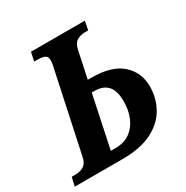

<svg xmlns="http://www.w3.org/2000/svg" viewBox="-199 -851 957 988"><g transform="rotate(-30 280.0 -357.0)"><path d="M-35 0 -23 -52H0Q27 -52 48 -64.5Q69 -77 76 -111L181 -602Q183 -617 183 -628Q183 -648 168 -655Q153 -662 125 -662H106L117 -714H437L427 -662H408Q381 -662 360 -649.5Q339 -637 332 -603L298 -443H319Q439 -443 498.5 -390.5Q558 -338 558 -253Q558 -186 526 -128Q494 -70 425.5 -35Q357 0 247 0ZM218 -67H246Q298 -67 333 -92.5Q368 -118 385.5 -160.5Q403 -203 403 -255Q403 -318 376.5 -347Q350 -376 299 -376H283Z"/></g></svg>

Font: Noto Serif SemiCondensed
Style: Bold Italic
Weight: 700
Width: 4
Italic angle: -12°
Designer: Monotype Design Team
Foundry: Monotype Imaging Inc.
Version: Version 2.014